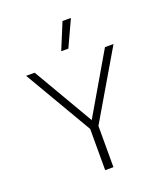

<svg xmlns="http://www.w3.org/2000/svg" viewBox="-165 -1047 1003 1160"><g transform="rotate(-20 336.0 -467.5)"><path d="M375 -935H429L351 -766H305ZM309 -265 55 -699H110L336 -312L562 -699H617L362 -265V0H309Z"/></g></svg>

Font: Prompt ExtraLight
Style: Regular
Weight: 275
Designer: Katatrad Team
Foundry: CadsonDemak
Version: Version 1.000